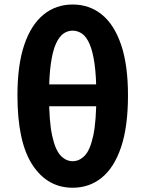

<svg xmlns="http://www.w3.org/2000/svg" viewBox="-20 -832 655 865"><path d="M307.2 13.8Q193.8 13.8 126.2 -89.1Q58.6 -191.9 58.6 -402.3Q58.6 -539.9 89.5 -630.5Q120.4 -721.1 176.4 -766.4Q232.3 -811.7 307.2 -811.7Q382.9 -811.7 438.8 -766.4Q494.7 -721.1 525.7 -630.1Q556.6 -539.1 556.6 -402.3Q556.6 -261.8 525.7 -169.6Q494.7 -77.5 438.8 -31.8Q382.9 13.8 307.2 13.8ZM307.2 -105.8Q338 -105.8 362.2 -131.3Q386.3 -156.8 400.2 -221.2Q414 -285.6 414 -402.3Q414 -488.1 405.9 -544.8Q397.8 -601.6 383.4 -634.3Q368.9 -666.9 349.4 -680.4Q329.9 -693.9 307.2 -693.9Q284.5 -693.9 265.4 -680.4Q246.3 -666.9 231.7 -634.3Q217.1 -601.6 209 -544.8Q200.9 -488.1 200.9 -402.3Q200.9 -285.6 214.9 -221.2Q228.9 -156.8 253 -131.3Q277.1 -105.8 307.2 -105.8ZM137.3 -353.2V-451.8H477.6V-353.2Z"/></svg>

Font: Noto Sans KR Thin
Style: Regular
Weight: 100
Designer: Ryoko NISHIZUKA 西塚涼子 (kana, bopomofo & ideographs); Paul D. Hunt (Latin, Greek & Cyrillic); Sandoll Communications 산돌커뮤니
Foundry: Adobe
Version: Version 2.004-H2;hotconv 1.0.118;makeotfexe 2.5.65603